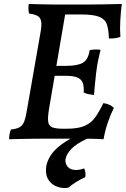

<svg xmlns="http://www.w3.org/2000/svg" viewBox="-20 -699 634 968"><path d="M26 3Q26 -9 28 -21.5Q30 -34 35 -46Q64 -49 79.5 -58Q95 -67 103 -89Q111 -111 117 -151L184 -534Q191 -571 187.5 -591Q184 -611 169 -619Q154 -627 126 -631Q124 -642 123.5 -653.5Q123 -665 125 -679Q153 -678 180.5 -677.5Q208 -677 233.5 -676.5Q259 -676 280 -676Q301 -676 317 -676L227 -149Q220 -106 223 -85Q226 -64 244 -57Q262 -50 298 -50L285 0Q250 0 216 0Q182 0 149 0.5Q116 1 85 1.5Q54 2 26 3ZM502 3Q472 1 439 0.5Q406 0 367.5 0Q329 0 285 0L298 -50H316Q374 -50 407 -64.5Q440 -79 460.5 -108Q481 -137 501 -179Q517 -177 530 -171.5Q543 -166 554 -155Q538 -123 524 -82.5Q510 -42 502 3ZM454 -220Q438 -222 425 -224.5Q412 -227 402 -233Q404 -265 396.5 -283Q389 -301 368 -309Q347 -317 308 -317H240L249 -367H313Q372 -367 398.5 -383Q425 -399 432 -446Q446 -449 459 -449.5Q472 -450 487 -448Q481 -423 475.5 -398Q470 -373 465 -334Q461 -300 458.5 -272.5Q456 -245 454 -220ZM529 -505Q528 -547 519.5 -574Q511 -601 482 -613.5Q453 -626 390 -626H285L315 -676Q366 -676 411 -676Q456 -676 501 -677Q546 -678 594 -679Q589 -641 586.5 -595.5Q584 -550 587 -513Q563 -504 529 -505ZM382 -23 419 0Q364 26 339 52.5Q314 79 310 105Q308 126 321.5 142Q335 158 364 158Q372 158 383 156Q394 154 404 150Q409 159 410.5 170.5Q412 182 410 194Q388 204 366.5 217Q345 230 325 247Q321 248 316 248.5Q311 249 305 249Q281 249 257.5 237.5Q234 226 221 202Q208 178 213 140Q218 112 235.5 84.5Q253 57 289 30Q325 3 382 -23Z"/></svg>

Font: Vollkorn Medium
Style: Italic
Weight: 500
Italic angle: -11°
Designer: Friedrich Althausen
Foundry: Friedrich Althausen
Version: Version 5.000